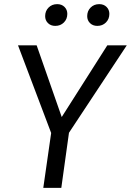

<svg xmlns="http://www.w3.org/2000/svg" viewBox="-20 -907 632 927"><path d="M313 -266 276 0H189L227 -265L67 -688H157L278 -342L498 -688H592ZM198 -829Q198 -854 214.5 -870.5Q231 -887 256 -887Q278 -887 291.5 -873.5Q305 -860 305 -840Q305 -815 288.5 -798.5Q272 -782 247 -782Q225 -782 211.5 -795.5Q198 -809 198 -829ZM401 -829Q401 -854 417.5 -870.5Q434 -887 459 -887Q481 -887 494.5 -873.5Q508 -860 508 -840Q508 -815 491.5 -798.5Q475 -782 450 -782Q428 -782 414.5 -795.5Q401 -809 401 -829Z"/></svg>

Font: Fira Sans Book
Style: Italic
Weight: 350
Italic angle: -8°
Designer: bBox Type GmbH & Carrois Corporate GbR & Edenspiekermann AG
Foundry: bBox Type GmbH & Carrois Corporate GbR & Edenspiekermann AG
Version: Version 4.301